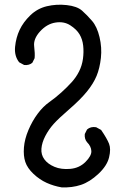

<svg xmlns="http://www.w3.org/2000/svg" viewBox="-20 -810 540 826"><path d="M245.1 -3.9Q210.9 -9.8 180.7 -23.4Q150.4 -37.1 124 -62Q97.7 -86.9 88.9 -113.3Q80.1 -139.6 83 -175.8Q85.9 -211.9 102.5 -251Q119.1 -290 142.1 -320.8Q165 -351.6 191.9 -370.6Q218.8 -389.6 243.7 -412.1Q268.6 -434.6 288.1 -456.1Q307.6 -477.5 320.3 -502.9Q333 -528.3 336.9 -557.1Q340.8 -585.9 337.9 -613.3Q335 -640.6 322.3 -662.1Q309.6 -683.6 282.2 -701.2Q254.9 -718.8 218.3 -712.9Q181.6 -707 152.3 -674.8Q123 -642.6 127 -610.8Q130.9 -579.1 128.9 -559.6L119.1 -540Q105.5 -528.3 84 -530.3L62.5 -542Q41 -569.3 44.9 -608.9Q48.8 -648.4 64.5 -681.6Q80.1 -714.8 110.4 -744.1Q140.6 -773.4 181.6 -783.2Q222.7 -793 267.1 -788.1Q311.5 -783.2 333 -764.2Q354.5 -745.1 376 -720.2Q397.5 -695.3 408.2 -650.4Q418.9 -605.5 414.1 -561Q409.2 -516.6 395.5 -483.4Q381.8 -450.2 353.5 -415.5Q325.2 -380.9 278.8 -340.8Q232.4 -300.8 210.9 -276.9Q189.5 -252.9 174.8 -224.6Q160.2 -196.3 158.2 -170.4Q156.2 -144.5 170.9 -124.5Q185.5 -104.5 214.4 -92.3Q243.2 -80.1 282.2 -83.5Q321.3 -86.9 347.7 -113.3Q374 -139.6 373 -160.2Q372.1 -180.7 354.5 -198.2Q342.8 -211.9 344.7 -233.4L354.5 -252.9Q370.1 -266.6 393.6 -262.7L415 -251Q440.4 -213.9 449.2 -191.4Q458 -168.9 449.2 -132.8Q440.4 -96.7 403.3 -62Q366.2 -27.3 328.1 -14.6Q290 -2 245.1 -3.9Z"/></svg>

Font: JasonHandwriting4
Style: Regular
Weight: 400
Version: Version 1.01.21